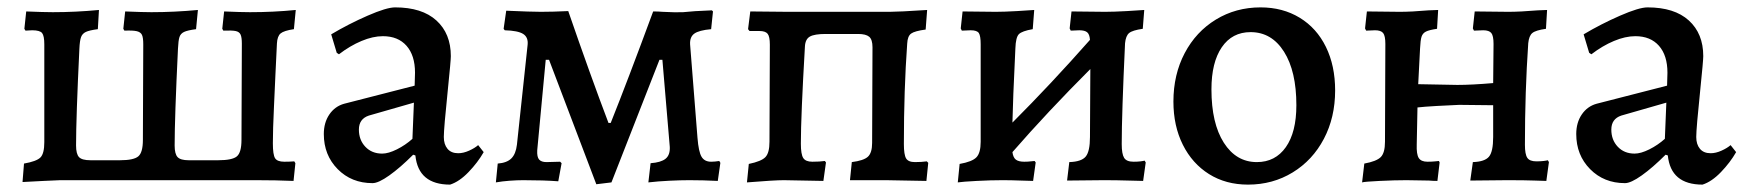

<svg xmlns="http://www.w3.org/2000/svg" viewBox="-20 -488 4723 520"><path d="M45 -45Q79 -51 89.5 -61.5Q100 -72 100 -103V-368Q100 -391 94 -398.5Q88 -406 67 -406L49 -405L46 -410L51 -457Q99 -455 123 -455Q185 -455 248 -461L245 -409Q222 -406 212.5 -401.5Q203 -397 199.5 -387.5Q196 -378 195 -356Q186 -169 186 -94Q186 -71 194 -62.5Q202 -54 225 -54H305Q342 -54 354.5 -64.5Q367 -75 367 -109L368 -368Q368 -386 364.5 -393.5Q361 -401 350.5 -403.5Q340 -406 317 -405L314 -410L319 -457Q367 -455 390 -455Q452 -455 516 -461L511 -409Q488 -406 478.5 -401.5Q469 -397 466 -387.5Q463 -378 462 -356Q453 -169 453 -94Q453 -71 461 -62.5Q469 -54 491 -54H571Q609 -54 621.5 -64.5Q634 -75 634 -109L635 -370Q635 -387 631.5 -394.5Q628 -402 618 -404Q608 -406 585 -405L582 -410L587 -457Q633 -455 657 -455Q721 -455 781 -461L776 -409Q749 -405 740 -397.5Q731 -390 730 -370L726 -287Q725 -262 722 -199Q719 -136 719 -100Q719 -69 725 -59.5Q731 -50 750 -50Q765 -50 777 -51L780 -46L775 2Q727 0 674 0H143L98 2L41 5Z M1105 -67 1099 -69Q1064 -34 1034.5 -13Q1005 8 989 8Q932 8 894.5 -30Q857 -68 857 -125Q857 -156 872 -178Q887 -200 912 -207L1103 -256L1104 -291Q1104 -338 1081 -364Q1058 -390 1017 -390Q990 -390 959 -377Q928 -364 898 -341L892 -345L877 -395Q924 -423 975.5 -445.5Q1027 -468 1050 -468Q1123 -468 1162 -432.5Q1201 -397 1201 -336Q1201 -324 1193 -246Q1182 -140 1182 -117Q1182 -97 1192 -85Q1202 -73 1221 -73Q1235 -73 1250.5 -80Q1266 -87 1275 -95L1290 -76Q1274 -48 1249 -22Q1224 4 1199 12Q1113 12 1105 -67ZM1097 -112 1101 -210 979 -175Q952 -166 952 -137Q952 -109 969.5 -90.5Q987 -72 1015 -72Q1032 -72 1055 -83.5Q1078 -95 1097 -112Z M1467 -326H1458L1435 -81Q1434 -63 1440 -56Q1446 -49 1460 -49L1497 -50L1501 -46L1492 3Q1453 0 1397 0Q1380 0 1360 1.5Q1340 3 1323 6L1328 -45Q1353 -47 1365 -59Q1377 -71 1380 -96L1409 -367Q1411 -387 1397 -396Q1383 -405 1347 -406L1344 -410L1351 -459Q1419 -456 1445 -456Q1477 -456 1519 -458Q1579 -284 1628 -155H1634Q1680 -270 1749 -457Q1764 -457 1774 -456Q1812 -454 1830 -455Q1856 -458 1908 -460L1911 -457L1906 -409Q1873 -406 1860.5 -397Q1848 -388 1849 -368L1869 -115Q1872 -77 1880 -63.5Q1888 -50 1906 -50Q1916 -50 1928 -52L1931 -47L1924 2Q1884 0 1847 0Q1823 0 1792.5 1.5Q1762 3 1736 6L1742 -46Q1770 -48 1782.5 -58Q1795 -68 1794 -90L1774 -326H1766L1636 6L1595 11Z M2008 -44Q2042 -51 2053 -62.5Q2064 -74 2064 -104L2065 -367Q2065 -389 2059 -396.5Q2053 -404 2037 -404H2010L2006 -409L2012 -457L2113 -456H2390Q2414 -456 2491 -461L2487 -408Q2457 -404 2447.5 -397Q2438 -390 2437 -370Q2428 -245 2428 -98Q2428 -69 2434 -59Q2440 -49 2458 -49Q2476 -49 2490 -51L2494 -47L2489 2L2380 0H2282L2287 -49Q2319 -53 2330.5 -63.5Q2342 -74 2342 -101L2343 -360Q2343 -381 2334 -388.5Q2325 -396 2304 -396H2216Q2186 -396 2173.5 -389Q2161 -382 2160 -362Q2149 -173 2149 -99Q2149 -70 2155.5 -60Q2162 -50 2180 -50Q2200 -50 2214 -52L2217 -48L2210 2L2103 0Q2077 0 2003 6Z M3083 -48 3076 2Q3066 2 3035.5 1Q3005 0 2969 0L2870 1L2876 -49Q2909 -50 2920.5 -64Q2932 -78 2932 -117L2933 -301Q2817 -185 2722 -76Q2724 -61 2731.5 -55.5Q2739 -50 2754 -50Q2764 -50 2771.5 -51Q2779 -52 2782 -52L2785 -48L2778 2Q2769 2 2744 1Q2719 0 2695 0Q2664 0 2625.5 2Q2587 4 2574 6L2579 -44Q2613 -50 2624.5 -62Q2636 -74 2636 -104V-368Q2636 -391 2631 -398.5Q2626 -406 2609 -406L2585 -405L2582 -411L2587 -457L2677 -456Q2699 -456 2734.5 -458Q2770 -460 2781 -461L2777 -409Q2748 -404 2739.5 -395.5Q2731 -387 2730 -357Q2723 -212 2722 -156Q2826 -260 2932 -380Q2931 -395 2924.5 -400.5Q2918 -406 2903 -406L2880 -405L2877 -411L2882 -457L2973 -456Q2996 -456 3032 -458Q3068 -460 3079 -461L3075 -410Q3047 -406 3038 -398.5Q3029 -391 3027 -371Q3018 -178 3018 -98Q3018 -71 3024.5 -60.5Q3031 -50 3050 -50Q3061 -50 3069 -51Q3077 -52 3080 -53Z M3158 -213Q3158 -286 3188.5 -344Q3219 -402 3273 -435Q3327 -468 3394 -468Q3454 -468 3500 -440Q3546 -412 3571 -361Q3596 -310 3596 -243Q3596 -170 3565.5 -112Q3535 -54 3481 -21Q3427 12 3360 12Q3300 12 3254.5 -16.5Q3209 -45 3183.5 -96Q3158 -147 3158 -213ZM3491 -203Q3491 -295 3457.5 -348Q3424 -401 3367 -401Q3317 -401 3289 -360Q3261 -319 3261 -246Q3261 -154 3294.5 -101.5Q3328 -49 3384 -49Q3434 -49 3462.5 -89.5Q3491 -130 3491 -203Z M3675 -45Q3708 -51 3719.5 -62.5Q3731 -74 3731 -104L3732 -369Q3732 -391 3726 -398.5Q3720 -406 3704 -406L3680 -405L3677 -411L3682 -457L3771 -456Q3803 -456 3849 -460L3875 -461L3872 -410Q3851 -407 3842 -402.5Q3833 -398 3830 -388.5Q3827 -379 3826 -357L3821 -260L3927 -258Q3966 -258 4024 -263L4025 -369Q4025 -391 4019 -398.5Q4013 -406 3997 -406L3972 -405L3969 -411L3974 -457L4065 -456Q4097 -456 4145 -460L4170 -461L4167 -410Q4139 -406 4130 -398.5Q4121 -391 4119 -371Q4110 -239 4110 -96Q4110 -70 4116.5 -60.5Q4123 -51 4141 -51Q4152 -51 4160.5 -52Q4169 -53 4172 -54L4175 -49L4168 2Q4163 2 4136.5 1Q4110 0 4062 0L3962 1L3969 -49Q4001 -50 4012.5 -63.5Q4024 -77 4024 -117V-203L3932 -204Q3906 -203 3871 -201Q3836 -199 3819 -197L3817 -97Q3816 -70 3822.5 -60Q3829 -50 3846 -50Q3858 -50 3867 -51Q3876 -52 3877 -52L3879 -48L3873 2Q3861 2 3850 1L3789 0Q3758 0 3716.5 2Q3675 4 3669 6Z M4497 -67 4491 -69Q4456 -34 4426.5 -13Q4397 8 4381 8Q4324 8 4286.5 -30Q4249 -68 4249 -125Q4249 -156 4264 -178Q4279 -200 4304 -207L4495 -256L4496 -291Q4496 -338 4473 -364Q4450 -390 4409 -390Q4382 -390 4351 -377Q4320 -364 4290 -341L4284 -345L4269 -395Q4316 -423 4367.5 -445.5Q4419 -468 4442 -468Q4515 -468 4554 -432.5Q4593 -397 4593 -336Q4593 -324 4585 -246Q4574 -140 4574 -117Q4574 -97 4584 -85Q4594 -73 4613 -73Q4627 -73 4642.5 -80Q4658 -87 4667 -95L4682 -76Q4666 -48 4641 -22Q4616 4 4591 12Q4505 12 4497 -67ZM4489 -112 4493 -210 4371 -175Q4344 -166 4344 -137Q4344 -109 4361.5 -90.5Q4379 -72 4407 -72Q4424 -72 4447 -83.5Q4470 -95 4489 -112Z"/></svg>

Font: Alegreya Medium
Style: Regular
Weight: 500
Designer: Juan Pablo del Peral
Foundry: Huerta Tipografica
Version: Version 2.007; ttfautohint (v1.6)